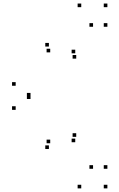

<svg xmlns="http://www.w3.org/2000/svg" viewBox="-20 -831 660 1061"><path d="M401.2 -507V-527H381.2V-507ZM395.8 -536.4V-556.4H375.8V-536.4ZM494.2 -683.1V-703.1H474.2V-683.1ZM573.4 -683.1V-703.1H553.4V-683.1ZM573.4 -791.4V-811.4H553.4V-791.4ZM429 -791.4V-811.4H409V-791.4ZM250.2 -573.8V-593.8H230.2V-573.8ZM257.5 -541.6V-561.6H237.5V-541.6ZM66.6 -357.1V-377.1H46.6V-357.1ZM66.6 -223.9V-243.9H46.6V-223.9ZM257.5 -39.4V-59.4H237.5V-39.4ZM250.2 -7.6V-27.6H230.2V-7.6ZM429 210V190H409V210ZM573.4 210V190H553.4V210ZM573.4 101.7V81.7H553.4V101.7ZM494.2 101.7V81.7H474.2V101.7ZM395.8 -45V-65H375.8V-45ZM401.2 -74.8V-94.8H381.2V-74.8ZM148.6 -297.5V-317.5H128.6V-297.5ZM148.6 -283.9V-303.9H128.6V-283.9Z"/></svg>

Font: Monaspace Xenon Dots Var
Style: Regular
Weight: 400
Designer: Riley Cran and the Lettermatic Team
Version: Version 1.100 (Monaspace Xenon Dots)